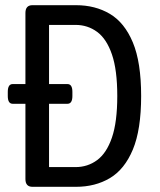

<svg xmlns="http://www.w3.org/2000/svg" viewBox="-20 -720 617 740"><path d="M29 -320Q10 -320 10 -350V-366Q10 -396 29 -396H240Q259 -396 259 -366V-350Q259 -320 240 -320ZM105 0Q78 0 78 -30V-670Q78 -700 105 -700H273Q347 -700 403.5 -666.5Q460 -633 492 -556.5Q524 -480 524 -350Q524 -220 492 -143.5Q460 -67 403.5 -33.5Q347 0 273 0ZM169 -76H271Q318 -76 354.5 -103Q391 -130 411.5 -190Q432 -250 432 -350Q432 -450 411.5 -510Q391 -570 354.5 -597Q318 -624 271 -624H169Z"/></svg>

Font: Asap Condensed VF Beta
Style: Regular
Weight: 400
Designer: Pablo Cosgaya
Foundry: Omnibus-Type
Version: Version 1.008